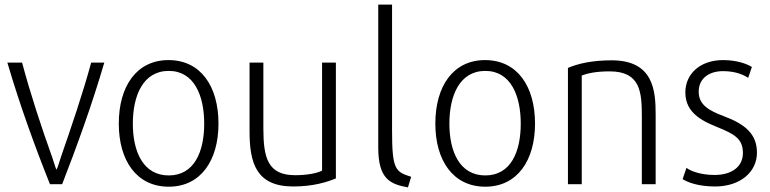

<svg xmlns="http://www.w3.org/2000/svg" viewBox="-20 -800 3343 834"><path d="M12 -528C66 -344 132 -162 197 0H250C313 -162 379 -343 433 -528H376C340 -395 290 -249 245 -119C236 -92 230 -69 225 -63C221 -71 215 -93 206 -119C160 -247 111 -396 76 -528Z M713 11C852 11 929 -103 929 -263C929 -425 852 -539 712 -539C573 -539 496 -425 496 -263C496 -103 573 11 713 11ZM713 -492C824 -492 867 -384 867 -263C867 -141 824 -38 713 -38C602 -38 557 -141 557 -263C557 -384 601 -492 713 -492Z M1064 -528V-230C1064 -93 1092 10 1254 10C1342 10 1403 -10 1439 -25V-528H1379V-59C1359 -48 1316 -39 1262 -39C1144 -39 1124 -113 1124 -242V-528Z M1623 -780V-159C1623 -22 1675 0 1752 14L1766 -32C1697 -54 1683 -63 1683 -234V-780Z M2088 11C2227 11 2304 -103 2304 -263C2304 -425 2227 -539 2087 -539C1948 -539 1871 -425 1871 -263C1871 -103 1948 11 2088 11ZM2088 -492C2199 -492 2242 -384 2242 -263C2242 -141 2199 -38 2088 -38C1977 -38 1932 -141 1932 -263C1932 -384 1976 -492 2088 -492Z M2507 0V-472C2530 -481 2568 -490 2628 -490C2763 -490 2768 -399 2768 -291V0H2828V-302C2828 -406 2819 -538 2637 -538C2550 -538 2489 -523 2447 -505V0Z M2945 -22C2967 -8 3013 10 3086 10C3196 10 3268 -53 3268 -137C3268 -217 3218 -260 3125 -295C3058 -320 3015 -345 3015 -402C3015 -457 3057 -491 3121 -491C3180 -491 3214 -472 3230 -462C3235 -478 3241 -493 3246 -509C3226 -522 3181 -539 3121 -539C3020 -539 2957 -478 2957 -399C2957 -328 3001 -285 3093 -249C3173 -217 3207 -196 3207 -135C3207 -74 3156 -40 3084 -40C3018 -40 2975 -60 2962 -71Z"/></svg>

Font: Repo Light
Style: Regular
Weight: 300
Designer: Stefan Peev
Foundry: Context Ltd
Version: Version 001.502